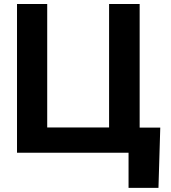

<svg xmlns="http://www.w3.org/2000/svg" viewBox="-20 -747 834 939"><path d="M763.8 -122.9 755 171.9H608.7V0H63.2V-727.3H210.9V-123.6H513.5V-727.3H663V-122.9Z"/></svg>

Font: Inter UI
Style: Bold
Weight: 700
Designer: Rasmus Andersson
Foundry: rsms
Version: 3.2;8d6f07862